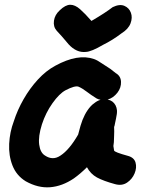

<svg xmlns="http://www.w3.org/2000/svg" viewBox="-20 -782 613 806"><path d="M463 -9Q492 -1 513.5 -15.5Q535 -30 545 -54Q555 -78 549 -99.5Q543 -121 516 -128Q461 -143 459 -150Q458 -153 456 -169L458 -185Q458 -193 459 -212Q460 -231 459 -249L461 -255L463 -265L467 -284Q472 -306 471 -319Q470 -330 465 -340Q454 -360 432 -364Q456 -371 473 -393Q489 -414 488 -438.5Q487 -463 466 -475Q461 -479 443 -493L406 -517Q389 -529 375 -534Q307 -558 212 -506Q173 -485 139 -448Q105 -411 79 -365.5Q53 -320 38 -273Q21 -228 18.5 -178.5Q16 -129 32.5 -87Q49 -45 88 -21Q140 8 190.5 4Q241 0 290 -33Q318 -53 345 -80Q360 -52 387 -37Q415 -22 463 -9ZM169 -129Q149 -141 144.5 -175Q140 -209 156 -260Q172 -309 200.5 -349Q229 -389 255 -403Q295 -424 310 -418Q326 -411 343.5 -397.5Q361 -384 385 -369Q392 -365 402 -363Q388 -359 376 -349Q367 -343 360 -335Q333 -305 318 -254Q310 -223 308 -217Q271 -153 234 -129Q202 -107 169 -129ZM340 -564Q364 -565 413 -594Q452 -613 490 -642Q519 -660 528 -684Q537 -708 529.5 -728.5Q522 -749 502 -757.5Q482 -766 453 -752Q422 -728 367 -696L364 -694Q337 -725 316 -743.5Q295 -762 275 -762Q255 -762 231 -739Q210 -720 206.5 -695Q203 -670 218 -653L239 -630L257 -609L268 -596Q301 -560 340 -564Z"/></svg>

Font: Balsamiq Sans
Style: Bold Italic
Weight: 700
Italic angle: -12°
Designer: Michael Angeles
Foundry: Balsamiq SRL
Version: Version 1.020; ttfautohint (v1.8.4.7-5d5b);gftools[0.9.26]